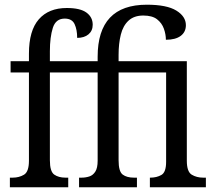

<svg xmlns="http://www.w3.org/2000/svg" viewBox="-20 -796 906 816"><path d="M22 0V-41H34Q61 -41 82 -53.5Q103 -66 103 -113V-488H25V-536H103V-568Q103 -666 145 -714Q187 -762 264 -762Q321 -762 347.5 -742.5Q374 -723 374 -691Q374 -665 356 -650Q338 -635 308 -635Q308 -670 297 -693.5Q286 -717 255 -717Q217 -717 204.5 -677.5Q192 -638 192 -578V-536H395V-555Q395 -776 604 -776Q689 -776 729.5 -751Q770 -726 770 -689Q770 -660 748 -643.5Q726 -627 685 -627Q685 -650 676.5 -674Q668 -698 647.5 -714Q627 -730 589 -730Q550 -730 526.5 -708.5Q503 -687 493.5 -649Q484 -611 484 -563V-536H774V-113Q774 -66 795 -53.5Q816 -41 843 -41H855V0H617V-41H619Q646 -41 666 -52.5Q686 -64 686 -108V-488H484V-115Q484 -67 501.5 -54Q519 -41 549 -41H562V0H316V-41H327Q344 -41 359.5 -46Q375 -51 385 -66.5Q395 -82 395 -113V-488H192V-115Q192 -67 210.5 -54Q229 -41 258 -41H270V0Z"/></svg>

Font: Noto Serif Condensed
Style: Regular
Weight: 400
Width: 3
Designer: Monotype Design Team
Foundry: Monotype Imaging Inc.
Version: Version 2.013; ttfautohint (v1.8.4.7-5d5b)